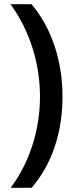

<svg xmlns="http://www.w3.org/2000/svg" viewBox="-20 -734 357 912"><path d="M276.9 -273.9C276.9 -445.3 225.6 -600.1 129.9 -713.9H29.8C120.1 -590.8 169.9 -434.6 169.9 -274.9C169.9 -116.2 120.6 36.6 30.8 158.2H129.9C225.1 48.8 276.9 -102.5 276.9 -273.9Z"/></svg>

Font: Open Sans 600
Style: Regular
Weight: 600
Foundry: Ascender Corporation
Version: Version 1.100;PS 001.100;hotconv 1.0.88;makeotf.lib2.5.64775